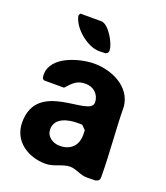

<svg xmlns="http://www.w3.org/2000/svg" viewBox="-137 -835 810 937"><g transform="rotate(20 268.0 -366.5)"><path d="M33 -145C33 -46 119 7 209 7C252 7 289 -21 327 -21C361 -21 385 1 423 1C430 1 460 0 467 0C482 -5 487 -10 487 -25C487 -144 474 -269 473 -387C462 -488 356 -534 267 -534C193 -534 52 -496 52 -400C52 -392 52 -373 67 -373H167C201 -410 217 -427 261 -427C302 -427 334 -398 334 -356C334 -278 33 -368 33 -145ZM173 -160C173 -221 243 -234 289 -234C296 -234 313 -234 313 -233L333 -213C334 -213 334 -196 334 -189C334 -132 300 -99 243 -99C209 -99 173 -121 173 -160ZM113 -727C124 -666 206 -599 267 -599C272 -599 295 -600 300 -600C312 -606 314 -610 314 -620C314 -654 266 -740 227 -740H120C117 -740 113 -731 113 -727Z"/></g></svg>

Font: Asimov Print
Style: C
Weight: 500
Designer: Google
Version: Version 2.000980: 2014